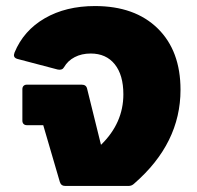

<svg xmlns="http://www.w3.org/2000/svg" viewBox="-20 -615 653 635"><path d="M577 -318Q577 -141 424 -8Q416 0 405 0H196Q182 0 178 -13L123 -201H69Q62 -201 58 -205Q54 -209 54 -216V-320Q54 -327 58 -331Q62 -335 69 -335H250Q265 -335 268 -322L314 -136Q388 -208 388 -303Q388 -367 359.5 -402.5Q331 -438 280 -438Q250 -438 227 -426Q204 -414 192 -393Q186 -382 171 -385L38 -420Q26 -423 26 -433L28 -441Q58 -514 128 -554.5Q198 -595 294 -595Q426 -595 501.5 -521Q577 -447 577 -318Z"/></svg>

Font: LINE Seed Sans TH App ExtraBold
Style: Regular
Weight: 800
Designer: Dalton Maag Ltd | Thai characters by Cadson Demak Co.,Ltd.
Foundry: Dalton Maag Ltd
Version: Version 1.003